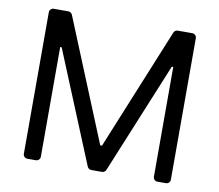

<svg xmlns="http://www.w3.org/2000/svg" viewBox="-80 -822 1048 917"><g transform="rotate(10 444.5 -363.5)"><path d="M88.1 -21V-706.7Q88.1 -715.2 94.1 -721.2Q100.1 -727.3 108.7 -727.3H179.3Q185.4 -727.3 190.7 -723.7Q196 -720.2 198.5 -714.5L440.3 -123.6H448.9L690.7 -714.5Q693.2 -720.5 698.3 -723.9Q703.5 -727.3 709.9 -727.3H780.2Q789.1 -727.3 795.1 -721.2Q801.1 -715.2 801.1 -706.7V-21Q801.1 -12.1 795.1 -6Q789.1 0 780.2 0H739.3Q730.8 0 724.8 -6Q718.8 -12.1 718.8 -21V-552.6H711.6L489.7 -12.8Q487.2 -7.1 481.9 -3.6Q476.6 0 470.5 0H418.7Q412.3 0 407.1 -3.6Q402 -7.1 399.5 -12.8L177.6 -552.6H170.5V-21Q170.5 -12.1 164.4 -6Q158.4 0 149.5 0H108.7Q100.1 0 94.1 -6Q88.1 -12.1 88.1 -21Z"/></g></svg>

Font: DeltaSans
Style: Regular
Weight: 400
Designer: Rasmus Andersson
Foundry: rsms
Version: Version 3.012